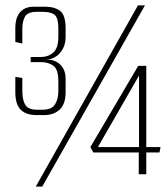

<svg xmlns="http://www.w3.org/2000/svg" viewBox="-20 -650 618 714"><path d="M116 -222Q77 -222 57 -242Q37 -262 37 -307V-364L63 -360V-314Q63 -278 74 -260Q85 -242 118 -242H138Q172 -242 184.5 -261.5Q197 -281 197 -313V-347Q197 -392 178.5 -405.5Q160 -419 133 -419H94V-438H131Q159 -438 178 -454.5Q197 -471 197 -513V-544Q197 -582 184 -594Q171 -606 139 -606H117Q82 -606 72.5 -587.5Q63 -569 63 -544V-488L37 -494V-545Q37 -585 55 -605Q73 -625 105 -625H148Q183 -625 203.5 -609.5Q224 -594 224 -544V-514Q224 -487 214 -469Q204 -451 190.5 -441.5Q177 -432 165 -430L151 -429L165 -428Q177 -427 191 -419.5Q205 -412 214.5 -396.5Q224 -381 224 -356V-308Q224 -263 202 -242.5Q180 -222 144 -222ZM113 44 493 -630H519L137 44ZM496 -2V-83H327L316 -103L494 -405H524V-103H577L573 -83H524V-2ZM344 -103H497V-369Z"/></svg>

Font: Smooch Sans Thin ExtraLight
Style: Regular
Weight: 250
Version: Version 1.010